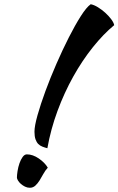

<svg xmlns="http://www.w3.org/2000/svg" viewBox="-20 -811 560 908"><path d="M143 -188Q143 -215 157.5 -266.5Q172 -318 195 -380.5Q218 -443 247 -509.5Q276 -576 305.5 -634Q335 -692 362 -734.5Q389 -777 409 -791Q425 -788 443.5 -776.5Q462 -765 478 -750.5Q494 -736 506 -720Q518 -704 520 -692Q469 -650 419 -587.5Q369 -525 326.5 -449Q284 -373 252 -286.5Q220 -200 204 -110Q192 -113 180.5 -117.5Q169 -122 161 -130Q153 -138 148 -152Q143 -166 143 -188ZM121 77Q109 77 98 71.5Q87 66 78.5 58.5Q70 51 65 42.5Q60 34 60 29Q60 17 63 -2Q66 -21 72 -38.5Q78 -56 87 -68.5Q96 -81 107 -81Q135 -81 163.5 -61.5Q192 -42 206 -18Q194 -5 185 11.5Q176 28 167 42.5Q158 57 147 67Q136 77 121 77Z"/></svg>

Font: Kaushan Script
Style: Regular
Weight: 400
Designer: Pablo Impallari
Foundry: Pablo Impallari
Version: Version 1.002